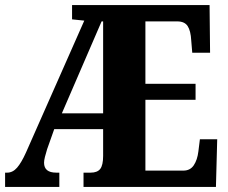

<svg xmlns="http://www.w3.org/2000/svg" viewBox="-20 -734 894 754"><path d="M0 0V-56H8Q30 -56 47 -75.5Q64 -95 82 -135L311 -653L263 -658V-714H803L805 -527H735L731 -575Q729 -613 717 -631.5Q705 -650 676 -650H551V-405H748V-342H551V-64H700Q727 -64 741 -85Q755 -106 759 -139L765 -187H833L828 0H308V-56H336Q362 -56 373.5 -70.5Q385 -85 385 -122V-227H193L165 -148Q160 -132 156.5 -118Q153 -104 153 -95Q153 -56 201 -56H213V0ZM223 -289H385V-650H379Z"/></svg>

Font: Noto Serif Bengali ExtraCondensed Black
Style: Regular
Weight: 900
Width: 2
Designer: Juan Bruce, Universal Thirst, Indian Type Foundry and the Monotype Design Team.
Foundry: Monotype Imaging Inc.
Version: Version 2.003; ttfautohint (v1.8.4.7-5d5b)